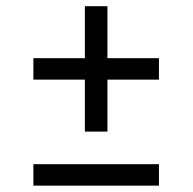

<svg xmlns="http://www.w3.org/2000/svg" viewBox="-20 -584 606 604"><path d="M247 -170V-333.5H85V-401H247V-564.5H318V-401H480V-333.5H318V-170ZM85 0V-67.5H480V0Z"/></svg>

Font: Encode Sans Expanded Expanded
Style: Regular
Weight: 400
Width: 7
Designer: Multiple Designers
Foundry: Impallari Type
Version: Version 3.000; ttfautohint (v1.8.3) -l 8 -r 50 -G 200 -x 14 